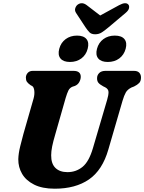

<svg xmlns="http://www.w3.org/2000/svg" viewBox="-20 -1130 876 1165"><path d="M544 -231.5 630 -524Q638.5 -552.5 638.5 -571Q638.5 -589.5 618 -600.5L606.5 -606Q584.5 -618 576.5 -628.5Q568.5 -639 569 -656Q569 -674 582 -687Q595 -700 620 -700H793Q814.5 -700 825 -688.8Q835.5 -677.5 835.5 -660Q835.5 -638 824.5 -626.5Q813.5 -615 793 -605L778.5 -599.5Q754 -587.5 743.5 -569.2Q733 -551 723 -517L637.5 -223Q601.5 -97.5 519.8 -41.2Q438 15 312 15Q236.5 15 187.2 -9.8Q138 -34.5 114.2 -75Q90.5 -115.5 91 -164Q92 -199.5 102.5 -241.8Q113 -284 122 -317L183.5 -531.5Q190.5 -556.5 188.2 -578.5Q186 -600.5 176 -607.5L165 -613.5Q149 -625 143 -634.2Q137 -643.5 137 -660Q137.5 -676 148.5 -688Q159.5 -700 178.5 -700H426Q470.5 -700 470 -663Q469.5 -647 460.5 -631.2Q451.5 -615.5 434 -608.5L420 -604Q403 -597 395 -580.8Q387 -564.5 378.5 -536L316 -317Q302.5 -271.5 296.5 -241.5Q290.5 -211.5 290.5 -188Q290 -137 316.2 -111.2Q342.5 -85.5 389.5 -85.5Q441.5 -85.5 480.8 -117.5Q520 -149.5 544 -231.5ZM404.5 -754Q364.5 -754 347 -775.2Q329.5 -796.5 339.5 -834Q349.5 -871.5 378.5 -892.8Q407.5 -914 447.5 -914Q487.5 -914 504.8 -892.8Q522 -871.5 512 -834Q502.5 -797 473.8 -775.5Q445 -754 404.5 -754ZM634 -754Q594 -754 576.2 -775.2Q558.5 -796.5 568.5 -834Q578.5 -871.5 607.5 -892.8Q636.5 -914 676.5 -914Q717.5 -914 735 -892.8Q752.5 -871.5 742.5 -834Q732.5 -797 703.8 -775.5Q675 -754 634 -754ZM640 -965.5Q616.5 -946 598.5 -934Q580.5 -922 557.5 -922Q534.5 -922 522.8 -934Q511 -946 498 -965.5L441.5 -1051.5Q432 -1066.5 436.8 -1080.5Q441.5 -1094.5 451.5 -1102Q477.5 -1120.5 506.5 -1098.5L588 -1036L702.5 -1098.5Q743.5 -1120.5 759 -1102Q765.5 -1094.5 762.8 -1080.5Q760 -1066.5 742 -1051.5Z"/></svg>

Font: Fraunces 9pt S100
Style: Bold Italic
Weight: 700
Italic angle: -16°
Version: Version 1.000; ttfautohint (v1.8.3)